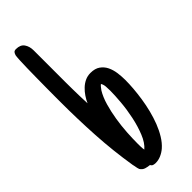

<svg xmlns="http://www.w3.org/2000/svg" viewBox="-225 -665 709 709"><g transform="rotate(-45 129.5 -310.5)"><path d="M248 -275.9Q248 -255.9 246.1 -231.7Q244.1 -207.5 240.2 -181.6Q236.3 -155.8 229.7 -129.6Q223.1 -103.5 213.9 -79.6Q204.6 -55.7 192.1 -35.4Q179.7 -15.1 164.1 -1.5Q152.8 8.3 138.9 14.4Q125 20.5 110.4 20.5Q105 20.5 99.1 18.8Q93.3 17.1 90.3 10.7Q79.6 9.8 69.1 6.6Q58.6 3.4 51.8 -7.3Q50.3 -10.7 49.3 -15.6Q48.3 -20.5 47.4 -25.9Q46.9 -28.3 46.4 -30.5Q45.9 -32.7 45.4 -34.7Q31.2 -122.6 26.1 -210.4Q21 -298.3 21 -387.7Q21 -395.5 21 -415Q21 -434.6 21.2 -459.5Q21.5 -484.4 21.7 -511.7Q22 -539.1 22.5 -563Q22.9 -586.9 23.9 -604.2Q24.9 -621.6 25.9 -626.5Q27.8 -633.3 31.2 -637.7Q34.7 -642.1 43 -642.1Q65.9 -642.1 75.9 -627.7Q85.9 -613.3 85.9 -592.3V-466.8Q85.9 -443.8 85.9 -425.5Q85.9 -407.2 86.2 -389.9Q86.4 -372.6 86.9 -354.2Q87.4 -335.9 88.4 -313.5Q94.2 -326.7 102.8 -339.4Q111.3 -352.1 122.1 -362.3Q132.8 -372.6 146 -378.9Q159.2 -385.3 175.3 -385.3Q198.7 -385.3 213.1 -375Q227.5 -364.7 235.1 -348.9Q242.7 -333 245.4 -313.5Q248 -293.9 248 -275.9ZM180.7 -287.1Q180.7 -296.9 179.9 -308.6Q179.2 -320.3 173.8 -329.1Q169.4 -325.7 166.3 -321.8Q163.1 -317.9 159.7 -313L158.7 -311.5V-312Q145 -289.6 136.5 -259.8Q127.9 -230 122.8 -198Q117.7 -166 115.7 -134.5Q113.8 -103 113.8 -77.6Q113.8 -72.3 114 -61.8Q114.3 -51.3 115.7 -44.4Q134.8 -60.5 147.2 -91.6Q159.7 -122.6 167.2 -158.4Q174.8 -194.3 177.7 -229Q180.7 -263.7 180.7 -287.1Z"/></g></svg>

Font: Just Another Hand
Style: Regular
Weight: 400
Designer: Astigmatic (AOETI)
Foundry: Astigmatic (AOETI)
Version: Version 1.001